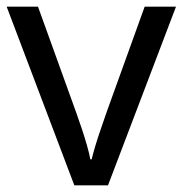

<svg xmlns="http://www.w3.org/2000/svg" viewBox="-20 -556 548 576"><path d="M203 0 0 -536H94L208 -220Q216 -198 225 -171Q234 -144 241 -119.5Q248 -95 251 -78H255Q259 -95 266.5 -120Q274 -145 283.5 -172Q293 -199 300 -220L414 -536H508L304 0Z"/></svg>

Font: Noto Sans Deseret
Style: Regular
Weight: 400
Designer: Monotype Design Team
Foundry: Monotype Imaging Inc.
Version: Version 2.001; ttfautohint (v1.8.4.7-5d5b)